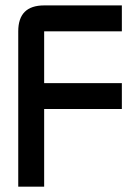

<svg xmlns="http://www.w3.org/2000/svg" viewBox="-20 -704 528 724"><path d="M146.5 -683.6H439.5V-585.9H146.5V-390.6H439.5V-293H146.5V0H48.8V-585.9Q48.8 -683.6 146.5 -683.6Z"/></svg>

Font: BabelStone Runic Berhtwald
Style: Regular
Weight: 400
Designer: Andrew West
Foundry: BabelStone
Version: Version 7.004;November 9, 2023